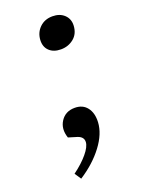

<svg xmlns="http://www.w3.org/2000/svg" viewBox="-133 -581 602 812"><g transform="rotate(-20 168.0 -175.5)"><path d="M126.1 -442Q127.9 -475 150.5 -497Q173.2 -519 208.2 -519Q241.2 -519 261.2 -500Q281.2 -481 279.6 -451Q277.7 -415 253.2 -395Q228.6 -375 195.6 -375Q162.6 -375 143.6 -393Q124.5 -411 126.1 -442ZM88.2 168 68.7 139Q109.3 109 133.8 79.5Q158.4 50 159.5 29Q160.7 6 134.2 -3L94.8 -15Q80 -58 101.2 -90.5Q122.4 -123 164.4 -123Q200.4 -123 219.6 -98Q238.8 -73 236.7 -32Q234 19 193.7 72.5Q153.4 126 88.2 168Z"/></g></svg>

Font: Literata 36pt
Style: Italic
Weight: 400
Italic angle: -2°
Designer: Latin by Veronika Burian and Jose Scaglione. Greek by Irene Vlachou. Cyrillic by Vera Evstafieva
Foundry: TypeTogether
Version: Version 3.002